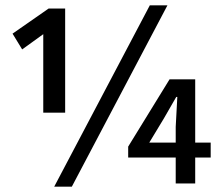

<svg xmlns="http://www.w3.org/2000/svg" viewBox="-20 -687 832 719"><path d="M541 -667 183 12H249L607 -667ZM224 -265V-655H162L27 -561L63 -502L142 -559V-265ZM769 -153H711V-390H615L460 -138V-97H638V0H711V-97H769ZM539 -153 594 -244 640 -324H644L638 -212V-153Z"/></svg>

Font: Cambridge Sans Medium
Style: Regular
Weight: 500
Version: Version 2.020;PS 002.020;hotconv 1.0.88;makeotf.lib2.5.64775